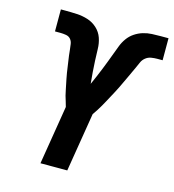

<svg xmlns="http://www.w3.org/2000/svg" viewBox="-110 -835 838 927"><g transform="rotate(15 309.0 -371.5)"><path d="M177 0 225 -294Q222 -307 217.5 -320Q213 -333 209.5 -346.5Q206 -360 203.5 -373.5Q201 -387 198 -400.5Q195 -414 192.5 -427.5Q190 -441 187.5 -455Q185 -469 183.5 -482.5Q182 -496 179.5 -510Q177 -524 175.5 -538Q174 -552 172.5 -566Q171 -580 169 -594Q167 -608 158.5 -618Q150 -628 135.5 -630.5Q121 -633 107 -633H80V-743H102Q131 -743 160 -741.5Q189 -740 215.5 -731.5Q242 -723 262.5 -704Q283 -685 292 -659Q301 -633 301.5 -604Q302 -575 303.5 -546.5Q305 -518 307 -489.5Q309 -461 312 -433Q321 -453 330 -474Q339 -495 347.5 -516Q356 -537 364 -558Q372 -579 380 -600.5Q388 -622 396 -643Q404 -664 417.5 -683Q431 -702 450.5 -715Q470 -728 491.5 -734.5Q513 -741 535.5 -742Q558 -743 579 -743H618V-633H591Q577 -633 561.5 -630.5Q546 -628 533.5 -618Q521 -608 515 -594Q509 -580 502.5 -566Q496 -552 489.5 -538Q483 -524 476.5 -510Q470 -496 463.5 -482.5Q457 -469 450.5 -455Q444 -441 436.5 -427.5Q429 -414 422 -400.5Q415 -387 407.5 -373.5Q400 -360 392.5 -346.5Q385 -333 376.5 -320Q368 -307 359 -294L311 0Z"/></g></svg>

Font: Iosevka Aile Extrabold
Style: Italic
Weight: 800
Italic angle: -9°
Designer: Belleve Invis
Foundry: Belleve Invis
Version: Version 31.1.0; ttfautohint (v1.8.4)